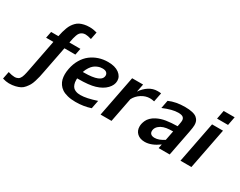

<svg xmlns="http://www.w3.org/2000/svg" viewBox="-179 -1365 2689 2152"><g transform="rotate(30 1165.5 -288.5)"><path d="M232.4 -524.9Q239.7 -560.5 246.8 -587.2Q253.9 -613.8 264.9 -642.6Q275.9 -671.4 289.1 -691.9Q302.2 -712.4 321 -731.7Q339.8 -751 363 -762.5Q386.2 -773.9 417.5 -781Q448.7 -788.1 486.3 -788.1Q533.2 -788.1 582.5 -773.9L564 -679.2Q515.6 -693.8 487.8 -693.8Q464.4 -693.8 447 -685.1Q429.7 -676.3 418.9 -663.6Q408.2 -650.9 399.9 -627.9Q391.6 -605 387.2 -585.7Q382.8 -566.4 377 -535.6Q375.5 -528.3 375 -524.9H517.1L500.5 -440.9H358.9L293 -102.1Q284.2 -55.7 278.1 -28.6Q272 -1.5 260.3 36.1Q248.5 73.7 235.8 95.5Q223.1 117.2 202.6 142.3Q182.1 167.5 156.7 180.4Q131.3 193.4 95.5 202.1Q59.6 210.9 15.1 210.9Q-21 210.9 -67.4 196.8L-48.8 102.1Q2.4 117.2 33.2 117.2Q48.3 117.2 60.1 114Q71.8 110.8 80.8 105.7Q89.8 100.6 97.2 90.6Q104.5 80.6 109.6 70.3Q114.7 60.1 119.6 42.7Q124.5 25.4 127.9 9.8Q131.3 -5.9 136.2 -30.8L215.8 -440.9H121.6L138.2 -524.9Z M861.3 -553.2Q952.6 -553.2 1003.9 -514.9Q1055.2 -476.6 1055.2 -419.9Q1055.2 -365.2 1008.5 -316.7Q961.9 -268.1 878.9 -243.2Q802.2 -220.2 664.6 -220.2H650.9Q650.4 -212.9 650.4 -199.2Q650.4 -168 658.7 -144.8Q667 -121.6 679.2 -108.6Q691.4 -95.7 709.2 -88.1Q727.1 -80.6 742.7 -78.4Q758.3 -76.2 776.9 -76.2Q851.1 -76.2 981 -119.1L960 -12.2Q869.6 18.1 765.1 18.1Q707 18.1 661.9 6.6Q616.7 -4.9 588.1 -23.9Q559.6 -43 541 -70.3Q522.5 -97.7 515.1 -127.2Q507.8 -156.7 507.8 -191.4Q507.8 -226.1 515.6 -265.1Q529.3 -335 562 -390.4Q594.7 -445.8 640.6 -481Q686.5 -516.1 742.7 -534.7Q798.8 -553.2 861.3 -553.2ZM683.1 -314Q912.1 -314 912.1 -407.7Q912.1 -428.7 896 -443.8Q879.9 -459 843.3 -459Q829.1 -459 814.2 -456.5Q799.3 -454.1 777.8 -445.1Q756.3 -436 737.8 -421.1Q719.2 -406.2 700.7 -378.4Q682.1 -350.6 669.9 -314Z M1526.9 -428.2Q1497.1 -435.1 1471.2 -435.1Q1414.6 -435.1 1362.8 -401.9Q1311 -368.7 1284.2 -316.4L1222.7 0H1081.1L1184.1 -529.8H1325.7L1305.7 -426.8Q1342.8 -482.4 1393.8 -515.1Q1444.8 -547.9 1504.4 -547.9Q1535.2 -547.9 1549.8 -544.9Z M1859.9 -547.9Q1916.5 -547.9 1955.6 -538.6Q1994.6 -529.3 2015.1 -511.5Q2035.6 -493.7 2043.9 -472.7Q2052.2 -451.7 2052.2 -423.3Q2052.2 -397 2040 -332L1975.6 0H1832.5L1842.8 -52.7Q1745.6 18.1 1661.1 18.1Q1599.1 18.1 1562.5 -15.4Q1525.9 -48.8 1525.9 -104Q1525.9 -122.6 1530.3 -141.6Q1534.7 -160.6 1545.2 -184.1Q1555.7 -207.5 1578.4 -230.2Q1601.1 -252.9 1633.8 -270Q1685.5 -297.4 1749 -307.4Q1812.5 -317.4 1894.5 -318.8L1900.9 -353Q1906.7 -384.3 1906.7 -397.5Q1906.7 -424.3 1889.2 -439.2Q1871.6 -454.1 1825.7 -454.1Q1751 -454.1 1634.3 -404.8L1654.3 -508.8Q1743.2 -547.9 1859.9 -547.9ZM1856 -120.1 1879.9 -243.2Q1831.5 -242.7 1795.4 -237.1Q1759.3 -231.4 1729 -214.8Q1670.9 -180.2 1670.9 -127.4Q1670.9 -103.5 1687.3 -89.8Q1703.6 -76.2 1735.4 -76.2Q1789.1 -76.2 1856 -120.1Z M2376.5 -613.8H2234.4L2255.9 -725.1H2397.9ZM2256.8 0H2115.2L2218.3 -529.8H2359.9Z"/></g></svg>

Font: Aurulent Sans
Style: BoldItalic
Weight: 700
Italic angle: -11°
Version: Version 2007.05.04